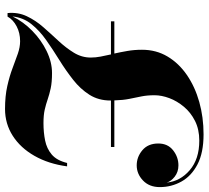

<svg xmlns="http://www.w3.org/2000/svg" viewBox="-53 -747 830 764"><g transform="rotate(90 362.0 -365.0)"><path d="M178 -515Q178 -571.5 204.8 -616.5Q231.5 -661.5 278.5 -693.8Q325.5 -726 386 -743Q446.5 -760 514.5 -760Q588 -760 634.2 -735.8Q680.5 -711.5 702.5 -671.8Q724.5 -632 724.5 -586Q724.5 -544 698.2 -519Q672 -494 638 -494Q604.5 -494 577.8 -516.5Q551 -539 551 -580Q551 -617.5 578 -638.8Q605 -660 638 -660Q664 -660 683 -645.2Q702 -630.5 706.5 -613Q701.5 -667 657.2 -705Q613 -743 539.5 -743Q495 -743 461.2 -726Q427.5 -709 404.8 -681.8Q382 -654.5 370.5 -623.8Q359 -593 359 -565Q359 -535 363.8 -512Q368.5 -489 373.5 -464.2Q378.5 -439.5 379.5 -405H565V-391.5H380V-390Q380 -342 357 -305.8Q334 -269.5 297.2 -240.8Q260.5 -212 219 -186.2Q177.5 -160.5 139.5 -133.8Q101.5 -107 75.8 -74.8Q50 -42.5 45.5 0Q66.5 -43 102.8 -78.5Q139 -114 183 -135.5Q227 -157 270.5 -157Q307 -157 331.2 -151.8Q355.5 -146.5 375 -139.8Q394.5 -133 416.2 -128Q438 -123 470 -123Q506.5 -123 539 -129.5Q571.5 -136 595 -156Q618.5 -176 628.5 -217H642Q632 -143 600.2 -87.2Q568.5 -31.5 520.5 -0.8Q472.5 30 413.5 30Q362.5 30 322.5 21Q282.5 12 251 0Q219.5 -12 193.5 -21Q167.5 -30 144 -30Q111 -30 84.8 -16.2Q58.5 -2.5 46 20H32Q28 -21.5 44.5 -56.5Q61 -91.5 88 -122.2Q115 -153 142.8 -182.8Q170.5 -212.5 189.8 -244Q209 -275.5 209 -311Q209 -330.5 205.2 -350.2Q201.5 -370 196.5 -391.5H65V-405H193Q187.5 -429.5 182.8 -456.8Q178 -484 178 -515Z"/></g></svg>

Font: Bodoni* 16pt
Style: Bold Italic
Weight: 700
Italic angle: -13°
Version: Version 2.3